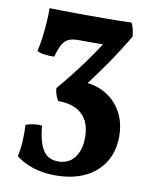

<svg xmlns="http://www.w3.org/2000/svg" viewBox="-81 -521 659 831"><g transform="rotate(10 248.5 -105.5)"><path d="M217.9 248.5Q167.2 248.5 123.6 235.1Q80 221.6 45.3 195.1Q52.8 159.5 54.6 124.6Q56.3 89.8 54.3 56.1Q68 49.6 87.7 47Q107.4 44.5 125.1 46Q131.2 115.1 152.8 151Q174.5 186.9 219.9 186.9Q267.1 186.9 292.4 153.4Q317.8 119.9 317.8 64.7Q317.8 -2 281.3 -36.3Q244.8 -70.5 176.1 -70.5Q169.1 -80.1 163.8 -96.5Q158.5 -112.9 158.5 -124.6Q211.3 -186.5 261.1 -254.4Q310.9 -322.2 350.8 -388L357.5 -345.6H215Q190.2 -345.6 174.1 -338.6Q157.9 -331.6 146.8 -312.6Q135.6 -293.6 125.7 -256.7Q105.8 -256.2 85.2 -258.4Q64.5 -260.7 49.8 -268.3Q56.3 -293.9 60.6 -326.7Q64.8 -359.4 67.3 -394.4Q69.9 -429.3 69.3 -460Q87.4 -459.5 118.3 -459Q149.1 -458.5 183 -458.2Q216.8 -458 243.3 -458Q273.3 -458 305.1 -458Q336.8 -458 368.8 -458.5Q400.8 -459 429.8 -460Q441.9 -434.7 444.5 -400.8Q402.2 -329.5 354.2 -260.6Q306.2 -191.7 254.5 -126.6L262.7 -170.4Q320.2 -170.4 365.1 -144.7Q410 -119 436.3 -73Q462.5 -27.1 462.5 35.3Q462.5 99 433.4 147Q404.2 195 349.8 221.8Q295.3 248.5 217.9 248.5Z"/></g></svg>

Font: Vollkorn
Style: Regular
Weight: 400
Designer: Friedrich Althausen
Foundry: Friedrich Althausen
Version: Version 5.001